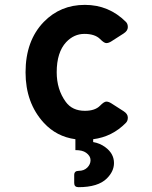

<svg xmlns="http://www.w3.org/2000/svg" viewBox="-20 -567 626 792"><path d="M291 7.3Q212.9 -3.4 160.6 -60.5Q85.4 -142.6 85.4 -268.6Q85.4 -398.9 160.6 -476.6Q229 -546.9 330.1 -546.9Q429.2 -546.9 499.5 -476.6Q507.3 -468.8 507.3 -455.1Q507.3 -439.9 489.7 -428.7L439.5 -396.5Q428.2 -389.2 418.5 -389.2Q409.2 -389.2 392.6 -406.2Q371.1 -427.2 328.1 -427.2Q285.2 -427.2 252.9 -393.1Q213.9 -351.1 213.9 -269Q213.9 -197.8 251.5 -146.5Q278.3 -109.9 330.1 -109.9Q372.1 -109.9 392.6 -130.9Q409.2 -147.9 418.5 -147.9Q428.2 -147.9 439.5 -140.6L489.7 -108.4Q507.3 -97.2 507.3 -82Q507.3 -68.4 499.5 -60.5Q443.4 -2.9 364.3 7.3V19Q392.6 23.9 414.1 40Q450.2 66.4 450.2 105.5Q450.2 139.6 420.9 168.9Q384.8 205.1 303.7 205.1Q286.1 205.1 286.1 188V154.8Q286.1 137.7 304.7 137.7Q326.2 137.7 339.8 124.5Q353.5 110.8 353.5 93.8Q353.5 76.2 335 63Q320.3 52.2 291 52.2Z"/></svg>

Font: Simply Mono
Style: Bold
Weight: 700
Designer: Wojciech Kalinowski "wmk69" (wmk69@o2.pl)
Foundry: Wojciech Kalinowski "wmk69" (wmk69@o2.pl)
Version: Version 1.0.0